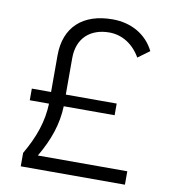

<svg xmlns="http://www.w3.org/2000/svg" viewBox="-80 -772 746 840"><g transform="rotate(10 293.0 -351.5)"><path d="M68.4 0H531.2V-59.6H133.8C180.7 -139.6 205.1 -211.9 208 -291.5H434.1V-343.3H208V-505.4C208 -595.2 265.6 -644 349.1 -644C405.8 -644 456.1 -612.3 487.8 -557.1L539.1 -594.7C504.9 -663.6 437 -703.1 353 -703.1C221.2 -703.1 142.6 -631.8 142.6 -505.9V-343.3H57.1V-291.5H142.6C139.6 -211.9 115.7 -141.1 68.4 -59.6Z"/></g></svg>

Font: Cascadia Mono Light
Style: Regular
Weight: 300
Monospace: yes
Designer: Aaron Bell
Foundry: Saja Typeworks
Version: Version 2404.023